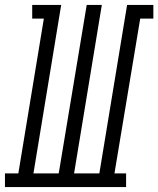

<svg xmlns="http://www.w3.org/2000/svg" viewBox="-65 -755 639 775"><path d="M-45 0V-55H9L112 -680H65V-735H182L70 -55H172L285 -735H346L234 -55H336L448 -735H554V-680H501L397 -55H444V0Z"/></svg>

Font: Iosevka Slab Light
Style: Italic
Weight: 300
Italic angle: -9°
Monospace: yes
Designer: Belleve Invis
Foundry: Belleve Invis
Version: Version 11.1.1; ttfautohint (v1.8.3)